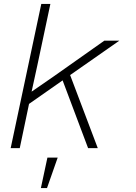

<svg xmlns="http://www.w3.org/2000/svg" viewBox="-20 -750 690 972"><path d="M189 -730H235L169 -419L140 -286L253 -364L508 -544H584L335 -370L475 0H426L297 -343L127 -224L80 0H34ZM220 48H272L218 202H187Z"/></svg>

Font: Azeret Mono Thin
Style: Italic
Weight: 100
Italic angle: -12°
Designer: Martin Vácha
Foundry: Displaay
Version: Version 1.000; Glyphs 3.0.3, build 3074